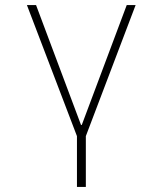

<svg xmlns="http://www.w3.org/2000/svg" viewBox="-20 -536 640 756"><path d="M283 0 86 -516H122L299 -44H302L479 -516H514L318 0V200H283Z"/></svg>

Font: IBM Plex Mono ExtraLight
Style: Regular
Weight: 200
Monospace: yes
Designer: Mike Abbink, Paul van der Laan, Pieter van Rosmalen
Foundry: Bold Monday
Version: Version 2.3